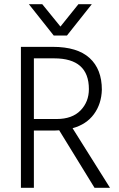

<svg xmlns="http://www.w3.org/2000/svg" viewBox="-20 -898 571 918"><path d="M300 -728H237L118 -878H182L269 -771L355 -878H419ZM244 -274H142V0H80V-674H232Q350 -674 408.5 -620.5Q467 -567 467 -469Q465 -401 429 -352Q393 -303 327 -285L506 0H432L263 -275Q257 -274 244 -274ZM239 -619H142V-329H251Q325 -329 365 -370Q405 -411 405 -472Q405 -619 239 -619Z"/></svg>

Font: Hind Colombo Light
Style: Regular
Weight: 300
Designer: Jyotish Sonowal, Aditi Pimprikar
Foundry: Indian Type Foundry
Version: Version 1.000;PS 1.0;hotconv 1.0.86;makeotf.lib2.5.63406; tt